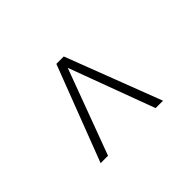

<svg xmlns="http://www.w3.org/2000/svg" viewBox="-65 -835 1092 1092"><g transform="rotate(45 481.0 -289.0)"><path d="M769.5 -37.6 192.4 -258.8V-318.4L769.5 -539.6V-480L253.9 -288.6L769.5 -97.2Z"/></g></svg>

Font: Dai Banna SIL Book
Style: Bold
Weight: 700
Designer: Victor Gaultney
Foundry: SIL International
Version: Version 2.000